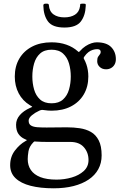

<svg xmlns="http://www.w3.org/2000/svg" viewBox="-20 -759 654 1039"><path d="M155 -345Q155 -382 164.5 -415.2Q174 -448.5 196.8 -469.2Q219.5 -490 259 -490Q298.5 -490 321.2 -469.2Q344 -448.5 353.5 -415.2Q363 -382 363 -345Q363 -308 353.5 -274.8Q344 -241.5 321.2 -220.8Q298.5 -200 259 -200Q219.5 -200 196.8 -220.8Q174 -241.5 164.5 -274.8Q155 -308 155 -345ZM60 -345Q60 -294 81.2 -253.8Q102.5 -213.5 141.5 -190Q152.5 -183.5 154.2 -182Q156 -180.5 142.5 -175Q107.5 -159.5 87.2 -136Q67 -112.5 67 -84Q67 -52.5 79.8 -34.2Q92.5 -16 114 -6.5Q124 -2 125.5 -1.2Q127 -0.5 117 5Q86.5 22 60.8 55.5Q35 89 35 135Q35 177.5 64 205.2Q93 233 145.8 246.5Q198.5 260 270 260Q330 260 378 247.8Q426 235.5 460 212.5Q494 189.5 512 156.5Q530 123.5 530 82Q530 31 514.2 0.5Q498.5 -30 472 -45Q445.5 -60 412 -65Q378.5 -70 343 -70Q332.5 -70 317.5 -69.8Q302.5 -69.5 286.2 -69.5Q270 -69.5 255.8 -69.2Q241.5 -69 232 -69Q204.5 -69 182.5 -70.5Q160.5 -72 147.8 -79.8Q135 -87.5 135 -106Q135 -120.5 152.2 -135Q169.5 -149.5 192.5 -160Q200 -163.5 205.5 -164Q211 -164.5 220.5 -163Q230 -161.5 239.5 -160.8Q249 -160 259 -160Q319.5 -160 364.2 -183.2Q409 -206.5 433.5 -248.2Q458 -290 458 -345Q458 -363 455.2 -379.8Q452.5 -396.5 447.2 -411.5Q442 -426.5 434.5 -440Q432 -444.5 433 -446.8Q434 -449 436.5 -453Q447 -468 458.5 -476.8Q470 -485.5 482.2 -489.2Q494.5 -493 506 -493Q525 -493 525 -478Q525 -470 520.2 -464.8Q515.5 -459.5 510.8 -451.8Q506 -444 506 -428Q506 -409.5 519.5 -396.8Q533 -384 554 -384Q569 -384 581 -390.8Q593 -397.5 600 -409.8Q607 -422 607 -439Q607 -478 581.8 -504Q556.5 -530 503 -530Q490.5 -530 475 -525Q459.5 -520 443.2 -509.5Q427 -499 412.5 -482.5Q408.5 -478 407.2 -477.5Q406 -477 401.5 -481Q375.5 -504.5 339.5 -517.2Q303.5 -530 259 -530Q198.5 -530 153.8 -506.8Q109 -483.5 84.5 -441.8Q60 -400 60 -345ZM459 107Q459 143 433.2 166.5Q407.5 190 367.8 201.5Q328 213 286 213Q233 213 198.5 199.5Q164 186 147 161Q130 136 130 102Q130 85.5 134 60Q138 34.5 160 11.5Q163 8 165.2 7Q167.5 6 173.5 7Q191 8.5 209.2 8.8Q227.5 9 246 9Q254.5 9 270 9Q285.5 9 303.2 9Q321 9 336.5 9Q352 9 360 9Q409 9 434 37.8Q459 66.5 459 107ZM328.5 -610Q392 -610 417 -642.2Q442 -674.5 444 -727Q444.5 -734.5 443.2 -736.8Q442 -739 434 -739H423Q414 -739 414 -735.2Q414 -731.5 413 -724.5Q408.5 -694 385.8 -679.5Q363 -665 328.5 -665Q292 -665 269.5 -681.2Q247 -697.5 244.5 -731Q244 -739 235.5 -739H226Q214.5 -739 214.5 -729.5Q215.5 -675.5 239.8 -642.8Q264 -610 328.5 -610Z"/></svg>

Font: Besley
Style: Regular
Weight: 400
Designer: Owen Earl
Foundry: indestructible type*
Version: Version 4.000